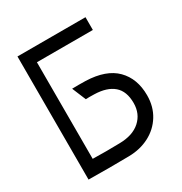

<svg xmlns="http://www.w3.org/2000/svg" viewBox="-171 -861 941 990"><g transform="rotate(-30 300.0 -366.0)"><path d="M477 -657H144V-82Q224 -80 304 -82Q383 -83 427 -122.5Q471 -162 471 -226Q471 -296 431.5 -330Q392 -364 318 -366Q287 -367 267 -366L233 -448Q272 -449 313 -448Q433 -444 492 -384.5Q551 -325 551 -226Q551 -159 519.5 -108Q488 -57 434 -29Q380 -1 313 0Q193 2 72 0V-733H477Z"/></g></svg>

Font: Kreadon
Style: Regular
Weight: 400
Designer: kohakuno
Foundry: StudioGnu
Version: Version 1.000;Glyphs 3.1.2 (3151)